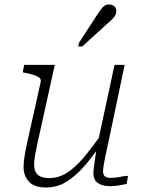

<svg xmlns="http://www.w3.org/2000/svg" viewBox="-20 -826 629 855"><path d="M147 -189Q140 -157 136 -134Q132 -111 132 -92Q132 -73 139 -59.5Q146 -46 161.5 -39.5Q177 -33 200 -33Q241 -33 278 -56.5Q315 -80 352.5 -124.5Q390 -169 433 -230L443 -203Q402 -141 361.5 -93Q321 -45 278 -18Q235 9 185 9Q134 9 109.5 -16.5Q85 -42 85 -83Q85 -104 89.5 -131.5Q94 -159 101 -191L161 -460Q164 -472 156.5 -479Q149 -486 132.5 -491.5Q116 -497 91 -502L81 -504L88 -537H224ZM463 -194Q455 -158 449.5 -132Q444 -106 441.5 -89Q439 -72 439 -63Q439 -47 447.5 -40.5Q456 -34 472 -34Q496 -34 516 -38.5Q536 -43 550 -43L544 -7Q534 -5 521.5 -2.5Q509 0 495 1.5Q481 3 468 3Q437 3 416.5 -10.5Q396 -24 396 -55Q396 -64 398 -81Q400 -98 403.5 -121.5Q407 -145 412 -175L413 -179L490 -537H535ZM412 -759Q422 -774 429.5 -784.5Q437 -795 445.5 -800.5Q454 -806 466 -806Q481 -806 489.5 -797.5Q498 -789 498 -777Q498 -766 492.5 -756.5Q487 -747 477 -738Q467 -729 455 -718L346 -619H328L332 -636Z"/></svg>

Font: Roboto Serif Thin
Style: Italic
Weight: 250
Italic angle: -10°
Version: Version 1.007